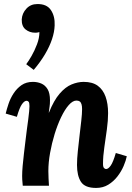

<svg xmlns="http://www.w3.org/2000/svg" viewBox="-20 -914 650 945"><path d="M453 11Q398 11 378.5 -19Q359 -49 359 -102Q359 -132 363 -169.5Q367 -207 371.5 -246Q376 -285 380 -319.5Q384 -354 384 -377Q384 -392 381 -401.5Q378 -411 372 -415Q366 -419 356 -419Q338 -419 318.5 -397Q299 -375 281 -337.5Q263 -300 249 -254.5Q235 -209 226.5 -161.5Q218 -114 218 -72Q218 -59 219 -35.5Q220 -12 221 0H92Q90 -21 89.5 -29.5Q89 -38 89 -48Q89 -69 91.5 -97.5Q94 -126 98 -159.5Q102 -193 106 -226Q109 -253 112.5 -278.5Q116 -304 119 -326.5Q122 -349 123.5 -366Q125 -383 125 -392Q125 -409 120.5 -413.5Q116 -418 111 -418Q100 -418 88 -401Q76 -384 63 -339L8 -355Q13 -376 22 -403Q31 -430 47 -454.5Q63 -479 86 -495Q109 -511 142 -511Q164 -511 183 -503Q202 -495 214 -475.5Q226 -456 226 -420Q226 -401 224 -389Q222 -377 220 -360H221Q245 -420 273.5 -453Q302 -486 332.5 -498.5Q363 -511 392 -511Q435 -511 461 -492Q487 -473 499.5 -438.5Q512 -404 512 -357Q512 -321 506 -277Q500 -233 493.5 -189Q487 -145 487 -108Q487 -92 492 -87Q497 -82 502 -82Q513 -82 525 -99Q537 -116 550 -161L604 -145Q600 -124 588.5 -97Q577 -70 558 -45.5Q539 -21 513 -5Q487 11 453 11ZM163 -894Q210 -895 230.5 -864.5Q251 -834 249 -789Q248 -757 236 -721Q224 -685 201.5 -647Q179 -609 146 -570L109 -598Q120 -612 135 -638Q150 -664 162 -695.5Q174 -727 174 -756Q167 -754 162.5 -753.5Q158 -753 153 -753Q126 -753 106 -769Q86 -785 87 -819Q89 -849 110 -871.5Q131 -894 163 -894Z"/></svg>

Font: Lora Italic
Style: Italic
Weight: 400
Italic angle: -3°
Designer: Olga Karpushina, Alexei Vanyashin (Cyrillic)
Foundry: Cyreal
Version: Version 2.210; ttfautohint (v1.8.1.43-b0c9)